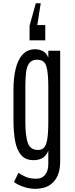

<svg xmlns="http://www.w3.org/2000/svg" viewBox="-20 -1043 459 1176"><path d="M206.5 113.3Q166.5 115.2 127.9 102.5Q89.4 89.8 65.4 71.8L93.3 15.6Q110.8 28.8 138.9 40.8Q167 52.7 208.5 51.3Q239.3 49.8 257.6 26.1Q275.9 2.4 275.9 -39.1V-119.6Q260.3 -84 236.8 -73Q213.4 -62 186 -62Q135.3 -62 108.4 -94.5Q81.5 -127 72 -182.9Q62.5 -238.8 62.5 -308.6V-494.6Q62.5 -564.5 75.7 -620.6Q88.9 -676.8 118.9 -709.5Q148.9 -742.2 198.2 -741.2Q222.7 -740.7 243.9 -729.2Q265.1 -717.8 275.9 -689.5V-732.4H348.6V-47.4Q348.6 -27.8 343.5 -1.2Q338.4 25.4 323.5 50.5Q308.6 75.7 280.5 93.3Q252.4 110.8 206.5 113.3ZM212.9 -124.5Q234.9 -124.5 248.8 -137.9Q262.7 -151.4 269.3 -189Q275.9 -226.6 275.9 -299.8V-512.7Q275.9 -597.2 263.9 -637.2Q252 -677.2 207 -677.2Q174.8 -677.2 159.4 -656.5Q144 -635.7 139.6 -599.1Q135.3 -562.5 135.3 -513.7V-298.3Q135.3 -208 150.9 -166.3Q166.5 -124.5 212.9 -124.5ZM229.5 -1022.9 208.5 -889.6H257.3V-795.9H161.1V-885.3L199.2 -1022.9Z"/></svg>

Font: Antonio Thin
Style: Regular
Weight: 250
Designer: Vernon Adams
Foundry: Vernon Adams
Version: Version 1.002